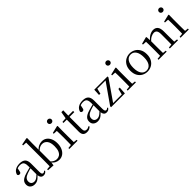

<svg xmlns="http://www.w3.org/2000/svg" viewBox="395 -2435 4080 4080"><g transform="rotate(-45 2435.0 -395.0)"><path d="M189.7 14.6Q130.5 14.6 91.1 -19.1Q51.6 -52.8 51.6 -115.1Q51.6 -153.9 68.8 -184.3Q85.9 -214.6 125.4 -239Q164.9 -263.5 230.9 -282.3Q272.8 -294.9 318.8 -306.7Q364.8 -318.5 404.8 -327.7V-303.3Q364.8 -293.3 323.7 -281.5Q282.6 -269.7 248.6 -257Q185.3 -233.6 158.6 -201.7Q131.9 -169.7 131.9 -128.2Q131.9 -81.6 157.5 -58Q183.2 -34.4 225.1 -34.4Q247.6 -34.4 269.6 -43.3Q291.6 -52.2 319.7 -74.2Q347.7 -96.3 385.8 -134.4L394.5 -87.1H370.9Q339.7 -53.7 312.5 -31.1Q285.2 -8.4 256.1 3.1Q227 14.6 189.7 14.6ZM456.8 13.6Q412.1 13.6 389.8 -16.6Q367.5 -46.7 364.2 -99.7V-103.3V-359Q364.2 -415 352.1 -445.3Q339.9 -475.6 314.7 -487.6Q289.6 -499.6 250 -499.6Q221.3 -499.6 192.1 -491.4Q162.9 -483.2 129.7 -464.7L173.2 -491.9L156.8 -412.7Q153.2 -386 140.7 -375.2Q128.1 -364.3 109.4 -364.3Q73.2 -364.3 65.5 -399.7Q80.4 -461 134.1 -495.8Q187.8 -530.6 272.2 -530.6Q359.5 -530.6 401.8 -489.2Q444 -447.8 444 -354.6V-107.7Q444 -60.8 455.1 -44.2Q466.1 -27.5 486.4 -27.5Q499 -27.5 509 -33.2Q519 -38.8 531.4 -52.1L547.1 -36.7Q531.2 -10.7 508.6 1.4Q486 13.6 456.8 13.6Z M599.3 0V-27.8L682.7 -35.2Q683.7 -63.6 683.7 -98.1Q683.7 -132.5 684.2 -166.9Q684.7 -201.3 684.7 -228.5V-743.5L596.7 -748.1V-775.1L753.1 -805.5L768.5 -796.5L765.5 -641V-437.1L766.9 -427.1V-81.2V-79.9L755.1 9.5ZM927.2 14.6Q881.1 14.6 834.7 -8.4Q788.3 -31.5 750.2 -86.3H739.2L752.3 -111.1Q790.7 -68.9 826.6 -50.8Q862.4 -32.7 902.1 -32.7Q944.2 -32.7 979.8 -55Q1015.4 -77.4 1037.1 -127.9Q1058.7 -178.5 1058.7 -262.4Q1058.7 -374.7 1015.4 -429.6Q972.1 -484.5 904.3 -484.5Q880.5 -484.5 855.2 -477.4Q829.9 -470.2 802.7 -450.9Q775.6 -431.5 743.2 -395.4L732.4 -424.4H745.1Q786.3 -480.6 836.6 -505.6Q886.8 -530.6 937.7 -530.6Q999.1 -530.6 1045.9 -498Q1092.8 -465.4 1119.9 -405.4Q1147 -345.3 1147 -263.2Q1147 -181.9 1119.4 -119.1Q1091.8 -56.3 1042.4 -20.8Q993.1 14.6 927.2 14.6Z M1238.3 0V-27.8L1348.1 -38.6H1379.5L1485.3 -27.8V0ZM1321.3 0Q1322.3 -24.4 1323.2 -65.3Q1324.1 -106.3 1324.6 -150.7Q1325.1 -195.1 1325.1 -228.5V-288.8Q1325.1 -339.6 1324.2 -380.6Q1323.3 -421.6 1321.3 -458.9L1232.3 -463V-488.6L1396.7 -528L1408.9 -519.8L1406.5 -380.2V-228.5Q1406.5 -195.1 1407 -150.7Q1407.5 -106.3 1408.1 -65.3Q1408.7 -24.4 1409.7 0ZM1357.8 -655Q1333.9 -655 1317.1 -670.5Q1300.3 -686 1300.3 -711.1Q1300.3 -735.9 1317.1 -751.8Q1333.9 -767.7 1357.8 -767.7Q1381.2 -767.7 1398.7 -751.8Q1416.2 -735.9 1416.2 -711.1Q1416.2 -686 1398.7 -670.5Q1381.2 -655 1357.8 -655Z M1681.9 -478.9V-516H1866.7V-478.9ZM1762.8 14.6Q1700.2 14.6 1670.1 -18Q1640 -50.7 1640 -117.7Q1640 -142.1 1640.5 -161.1Q1641 -180.1 1641 -207.1V-478.9H1541V-509.4L1661.6 -518.8L1642 -504.4L1671.7 -672.5H1727.3L1723.2 -500.6V-489V-117.5Q1723.2 -71.2 1740.7 -50.3Q1758.2 -29.5 1791.3 -29.5Q1813.5 -29.5 1830.5 -35.9Q1847.4 -42.3 1867.4 -54.4L1881.9 -36.8Q1861.4 -11.8 1832 1.4Q1802.6 14.6 1762.8 14.6Z M2083.7 14.6Q2024.5 14.6 1985.1 -19.1Q1945.6 -52.8 1945.6 -115.1Q1945.6 -153.9 1962.8 -184.3Q1979.9 -214.6 2019.4 -239Q2058.9 -263.5 2124.9 -282.3Q2166.8 -294.9 2212.8 -306.7Q2258.8 -318.5 2298.8 -327.7V-303.3Q2258.8 -293.3 2217.7 -281.5Q2176.6 -269.7 2142.6 -257Q2079.3 -233.6 2052.6 -201.7Q2025.9 -169.7 2025.9 -128.2Q2025.9 -81.6 2051.5 -58Q2077.2 -34.4 2119.1 -34.4Q2141.6 -34.4 2163.6 -43.3Q2185.6 -52.2 2213.7 -74.2Q2241.7 -96.3 2279.8 -134.4L2288.5 -87.1H2264.9Q2233.7 -53.7 2206.5 -31.1Q2179.2 -8.4 2150.1 3.1Q2121 14.6 2083.7 14.6ZM2350.8 13.6Q2306.1 13.6 2283.8 -16.6Q2261.5 -46.7 2258.2 -99.7V-103.3V-359Q2258.2 -415 2246.1 -445.3Q2233.9 -475.6 2208.7 -487.6Q2183.6 -499.6 2144 -499.6Q2115.3 -499.6 2086.1 -491.4Q2056.9 -483.2 2023.7 -464.7L2067.2 -491.9L2050.8 -412.7Q2047.2 -386 2034.7 -375.2Q2022.1 -364.3 2003.4 -364.3Q1967.2 -364.3 1959.5 -399.7Q1974.4 -461 2028.1 -495.8Q2081.8 -530.6 2166.2 -530.6Q2253.5 -530.6 2295.8 -489.2Q2338 -447.8 2338 -354.6V-107.7Q2338 -60.8 2349.1 -44.2Q2360.1 -27.5 2380.4 -27.5Q2393 -27.5 2403 -33.2Q2413 -38.8 2425.4 -52.1L2441.1 -36.7Q2425.2 -10.7 2402.6 1.4Q2380 13.6 2350.8 13.6Z M2493 0V-27.8L2825.5 -503.9V-476.3L2817.5 -484.9H2687.9H2540.2L2569.7 -503.9L2535.1 -362.4L2495.8 -366.2L2503.8 -516H2902.1V-487.9L2572.1 -11.8L2577.6 -51.4L2579.1 -31.1H2714.5H2867.3L2841.3 -13.5L2877.9 -165H2918.1L2908.1 0Z M2992.3 0V-27.8L3102.1 -38.6H3133.5L3239.3 -27.8V0ZM3075.3 0Q3076.3 -24.4 3077.2 -65.3Q3078.1 -106.3 3078.6 -150.7Q3079.1 -195.1 3079.1 -228.5V-288.8Q3079.1 -339.6 3078.2 -380.6Q3077.3 -421.6 3075.3 -458.9L2986.3 -463V-488.6L3150.7 -528L3162.9 -519.8L3160.5 -380.2V-228.5Q3160.5 -195.1 3161 -150.7Q3161.5 -106.3 3162.1 -65.3Q3162.7 -24.4 3163.7 0ZM3111.8 -655Q3087.9 -655 3071.1 -670.5Q3054.3 -686 3054.3 -711.1Q3054.3 -735.9 3071.1 -751.8Q3087.9 -767.7 3111.8 -767.7Q3135.2 -767.7 3152.7 -751.8Q3170.2 -735.9 3170.2 -711.1Q3170.2 -686 3152.7 -670.5Q3135.2 -655 3111.8 -655Z M3578.5 14.6Q3512.2 14.6 3455.4 -15.9Q3398.6 -46.5 3364 -107.4Q3329.4 -168.3 3329.4 -257.8Q3329.4 -347.6 3365.1 -408.5Q3400.7 -469.3 3457.7 -500Q3514.7 -530.6 3578.5 -530.6Q3643.2 -530.6 3700.2 -500.1Q3757.2 -469.5 3792.9 -408.7Q3828.5 -347.8 3828.5 -257.8Q3828.5 -168 3793.4 -107.2Q3758.3 -46.3 3701.5 -15.8Q3644.7 14.6 3578.5 14.6ZM3578.5 -16.4Q3653 -16.4 3695.7 -78.2Q3738.4 -140.1 3738.4 -256.6Q3738.4 -373.4 3695.7 -436.1Q3653 -498.8 3578.5 -498.8Q3504.1 -498.8 3461.3 -436.1Q3418.5 -373.4 3418.5 -256.6Q3418.5 -140.1 3461.3 -78.2Q3504.1 -16.4 3578.5 -16.4Z M3918.7 0V-27.8L4027.4 -38.6H4059.8L4163.7 -27.8V0ZM4000.9 0Q4002.1 -24.4 4002.6 -65.3Q4003.1 -106.3 4003.6 -150.7Q4004.1 -195.1 4004.1 -228.5V-289.4Q4004.1 -340.8 4003.5 -380.8Q4002.9 -420.7 4000.9 -457.5L3912.8 -462.4V-487.9L4066.9 -528L4079.9 -519.8L4086.3 -403.1V-401.7V-228.5Q4086.3 -195.1 4086.8 -150.7Q4087.3 -106.3 4087.8 -65.3Q4088.3 -24.4 4089.3 0ZM4258.8 0V-27.8L4366.3 -38.6H4399.3L4503.8 -27.8V0ZM4340.5 0Q4341.5 -24.4 4342 -64.8Q4342.5 -105.3 4343 -149.7Q4343.5 -194.1 4343.5 -228.5V-344.3Q4343.5 -418.1 4319.4 -447.5Q4295.3 -476.9 4251.6 -476.9Q4217.9 -476.9 4170.8 -454.8Q4123.6 -432.7 4069.2 -372.4L4060.7 -406H4070.8Q4125.4 -472.9 4179.1 -501.7Q4232.9 -530.6 4285.5 -530.6Q4351 -530.6 4388 -487.1Q4425 -443.5 4425 -342.4V-228.5Q4425 -194.1 4425.5 -149.7Q4426 -105.3 4426.6 -64.8Q4427.2 -24.4 4428.2 0Z M4581.3 0V-27.8L4691.1 -38.6H4722.5L4828.3 -27.8V0ZM4664.3 0Q4665.3 -24.4 4666.2 -65.3Q4667.1 -106.3 4667.6 -150.7Q4668.1 -195.1 4668.1 -228.5V-288.8Q4668.1 -339.6 4667.2 -380.6Q4666.3 -421.6 4664.3 -458.9L4575.3 -463V-488.6L4739.7 -528L4751.9 -519.8L4749.5 -380.2V-228.5Q4749.5 -195.1 4750 -150.7Q4750.5 -106.3 4751.1 -65.3Q4751.7 -24.4 4752.7 0ZM4700.8 -655Q4676.9 -655 4660.1 -670.5Q4643.3 -686 4643.3 -711.1Q4643.3 -735.9 4660.1 -751.8Q4676.9 -767.7 4700.8 -767.7Q4724.2 -767.7 4741.7 -751.8Q4759.2 -735.9 4759.2 -711.1Q4759.2 -686 4741.7 -670.5Q4724.2 -655 4700.8 -655Z"/></g></svg>

Font: Noto Serif KR ExtraLight
Style: Regular
Weight: 200
Designer: Ryoko NISHIZUKA 西塚涼子 (kana & ideographs); Frank Grießhammer (Latin, Greek & Cyrillic); Wenlong ZHANG 张文龙 (bopomofo); San
Foundry: Adobe
Version: Version 2.002-H1;hotconv 1.1.0;makeotfexe 2.6.0